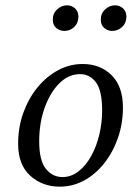

<svg xmlns="http://www.w3.org/2000/svg" viewBox="-20 -689 494 720"><path d="M204 11Q139 11 93.5 -30Q48 -71 48 -150Q48 -212 67.5 -266Q87 -320 120.5 -361Q154 -402 197.5 -425.5Q241 -449 290 -449Q356 -449 398.5 -407Q441 -365 441 -286Q441 -226 422.5 -172.5Q404 -119 371.5 -77.5Q339 -36 296 -12.5Q253 11 204 11ZM214 -25Q247 -25 274.5 -46.5Q302 -68 322 -104Q342 -140 352.5 -184.5Q363 -229 363 -275Q363 -349 340 -380Q317 -411 280 -411Q237 -411 202.5 -376.5Q168 -342 147.5 -285Q127 -228 127 -159Q127 -87 152 -56Q177 -25 214 -25ZM221 -573Q204 -573 191 -584Q178 -595 178 -615Q178 -639 194.5 -654Q211 -669 231 -669Q249 -669 261.5 -657.5Q274 -646 274 -627Q274 -603 258.5 -588Q243 -573 221 -573ZM400 -573Q384 -573 371 -584Q358 -595 358 -615Q358 -639 374.5 -654Q391 -669 411 -669Q429 -669 441.5 -657.5Q454 -646 454 -627Q454 -603 438 -588Q422 -573 400 -573Z"/></svg>

Font: Lisu Bosa Light
Style: Italic
Weight: 300
Italic angle: -19°
Designer: David Morse, Annie Olsen, Victor Gaultney, Frank Grießhammer (Latin)
Foundry: SIL International
Version: Version 2.000